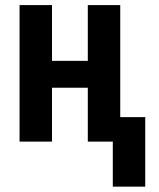

<svg xmlns="http://www.w3.org/2000/svg" viewBox="-20 -548 614 743"><path d="M357.4 -312.5V-208.5H143.1V-312.5ZM181.2 -528.3V0H55.7V-528.3ZM445.3 -528.3V0H319.8V-528.3ZM542 -94.7V174.3H416.5V-94.7Z"/></svg>

Font: Roboto Condensed SemiBold
Style: Regular
Weight: 600
Designer: Christian Robertson
Foundry: Google
Version: Version 3.008; 2023